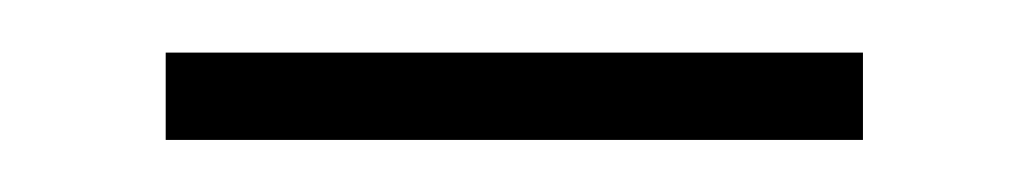

<svg xmlns="http://www.w3.org/2000/svg" viewBox="-20 -707 390 73"><path d="M43 -687H308.1V-653.8H43Z"/></svg>

Font: Montserrat-Arabic ExtraLight
Style: Regular
Weight: 275
Designer: Mohamed Gaber
Foundry: Kief Type Foundry
Version: Version 5.008;PS 005.008;hotconv 1.0.88;makeotf.lib2.5.64775